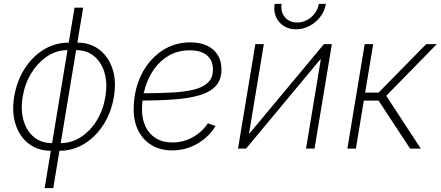

<svg xmlns="http://www.w3.org/2000/svg" viewBox="-20 -767 2274 991"><path d="M242.2 11.2Q176.3 11.2 128.9 -24.9Q81.5 -61 60.8 -124Q40 -187 53.2 -268.1Q66.9 -349.1 106.9 -412.1Q147 -475.1 205.8 -511Q264.6 -546.9 334.5 -546.9H379.4Q445.3 -546.9 492.4 -511Q539.6 -475.1 560.5 -412.1Q581.5 -349.1 567.9 -268.1Q554.7 -187 514.4 -124Q474.1 -61 415.3 -24.9Q356.4 11.2 286.6 11.2ZM248.5 -28.3H293.5Q350.1 -28.3 398.4 -60.1Q446.8 -91.8 480 -146.2Q513.2 -200.7 523.9 -268.1Q535.2 -335.4 520 -389.6Q504.9 -443.8 467 -476.1Q429.2 -508.3 373 -508.3H328.1Q272 -508.3 223.6 -476.1Q175.3 -443.8 141.8 -389.6Q108.4 -335.4 97.2 -268.1Q85.9 -200.7 101.3 -146.2Q116.7 -91.8 154.5 -60.1Q192.4 -28.3 248.5 -28.3ZM210.4 204.1 364.7 -727.5H409.2L254.9 204.1Z M868.2 9.3Q809.1 9.3 764.4 -16.8Q719.7 -43 694.8 -90.6Q669.9 -138.2 669.9 -202.6Q669.9 -275.9 691.7 -338.6Q713.4 -401.4 752.9 -448.5Q792.5 -495.6 845.7 -522Q898.9 -548.3 961.9 -548.3Q1013.2 -548.3 1049.1 -531.2Q1085 -514.2 1104 -482.7Q1123 -451.2 1123 -408.7Q1123 -356.4 1095 -324.7Q1066.9 -293 1012.9 -276.4Q959 -259.8 880.9 -253.9Q802.7 -248 702.6 -248L706.5 -285.6Q797.4 -285.6 866.7 -289.3Q936 -293 983.2 -305.2Q1030.3 -317.4 1054.7 -342Q1079.1 -366.7 1079.1 -408.2Q1079.1 -455.1 1048.3 -481.2Q1017.6 -507.3 959.5 -507.3Q901.9 -507.3 856.2 -482.7Q810.5 -458 778.8 -415Q747.1 -372.1 730 -317.1Q712.9 -262.2 712.9 -202.1Q712.9 -151.9 731.2 -113.5Q749.5 -75.2 784.7 -53.5Q819.8 -31.7 870.1 -31.7Q927.2 -31.7 975.6 -59.1Q1023.9 -86.4 1052.7 -130.4L1092.8 -117.2Q1059.6 -61 999.5 -25.9Q939.5 9.3 868.2 9.3Z M1603.5 0H1559.6L1635.7 -459.5H1632.3L1250 0H1208.5L1297.9 -539.1H1341.8L1265.6 -79.1H1268.6L1651.9 -539.1H1692.9ZM1507.8 -615.7Q1470.7 -615.7 1443.6 -633.5Q1416.5 -651.4 1404.1 -680.9Q1391.6 -710.4 1397.5 -747.1H1433.6Q1427.2 -706.1 1450.4 -678.5Q1473.6 -650.9 1513.7 -650.9Q1541 -650.9 1564.7 -663.6Q1588.4 -676.3 1604.7 -698Q1621.1 -719.7 1625.5 -747.1H1662.1Q1656.2 -710.4 1633.5 -680.7Q1610.8 -650.9 1577.9 -633.3Q1544.9 -615.7 1507.8 -615.7Z M1772.9 0 1862.3 -539.1H1906.2L1864.7 -289.1H1934.1L2179.7 -539.1H2234.4L1973.6 -272.5L2151.9 0H2096.7L1934.1 -247.6H1857.9L1816.9 0Z"/></svg>

Font: Inter 18pt ExtraLight
Style: Italic
Weight: 250
Italic angle: -9.3988°
Designer: Rasmus Andersson
Foundry: rsms
Version: Version 4.001;git-66647c0bb